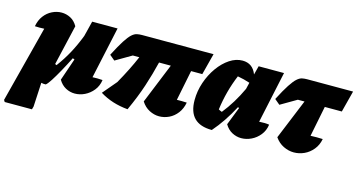

<svg xmlns="http://www.w3.org/2000/svg" viewBox="-122 -812 2432 1308"><g transform="rotate(15 1094.0 -158.0)"><path d="M153 188H-39L-47 175L92 -364Q75 -363 58.5 -363Q42 -363 26 -364Q34 -408 57 -438.5Q80 -469 112.5 -485Q145 -501 179 -501Q212 -501 242 -485.5Q272 -470 292 -435L226 -151Q231 -148 237 -146Q278 -201 309.5 -259Q341 -317 368 -387L395 -495H574L495 -130Q528 -132 566 -129Q560 -86 535 -55Q510 -24 476 -7.5Q442 9 406 9Q372 9 341.5 -7.5Q311 -24 291 -58L345 -215L332 -220Q306 -168 280 -121Q254 -74 233 -41.5Q212 -9 200 0Q183 1 168 -3L159 167Z M782 19Q726 14 677 -1.5Q628 -17 584 -44L667 -142Q728 -250 768 -344H722L609 -278L572 -309Q608 -379 632.5 -417Q657 -455 675.5 -471.5Q694 -488 711 -491.5Q728 -495 747 -495H1251L1212 -344H1133L1090 -130Q1126 -131 1160 -129Q1152 -85 1128 -53.5Q1104 -22 1070.5 -6Q1037 10 1001 10Q966 10 932 -7.5Q898 -25 875 -61L990 -344H907Q886 -257 857 -169Q828 -81 782 19Z M1373 7Q1207 7 1207 -160Q1207 -224 1228 -285.5Q1249 -347 1284.5 -396.5Q1320 -446 1364 -475Q1408 -504 1454 -504Q1526 -504 1553 -433L1569 -495H1748L1670 -131Q1713 -134 1741 -129Q1735 -86 1710 -55Q1685 -24 1650.5 -7.5Q1616 9 1580 9Q1546 9 1515 -7.5Q1484 -24 1464 -58L1514 -186L1505 -189Q1447 -78 1373 7ZM1383 -141Q1395 -134 1407 -130Q1476 -216 1526 -324L1537 -370Q1496 -384 1450 -392Q1400 -272 1383 -141Z M1773 -278 1736 -309Q1772 -379 1797 -417Q1822 -455 1840.5 -471.5Q1859 -488 1875.5 -491.5Q1892 -495 1911 -495H2235L2196 -344H2076L2033 -129Q2054 -130 2075.5 -130Q2097 -130 2119 -129Q2111 -85 2085 -53.5Q2059 -22 2024 -6Q1989 10 1951 10Q1914 10 1878 -7.5Q1842 -25 1817 -61L1933 -344H1886Z"/></g></svg>

Font: Piazzolla Black
Style: Italic
Weight: 900
Italic angle: -11.3°
Designer: Juan Pablo del Peral
Foundry: Huerta Tipografica
Version: Version 1.330